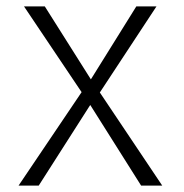

<svg xmlns="http://www.w3.org/2000/svg" viewBox="-20 -590 574 600"><path d="M38 -10H101L262 -262L421 -10H487L292 -301L469 -570H406L264 -342L120 -570H55L235 -302Z"/></svg>

Font: Charger Sport
Style: ExLitNrw
Weight: 200
Designer: Jasper
Foundry: Cannot Into Space Fonts
Version: Version 1.1